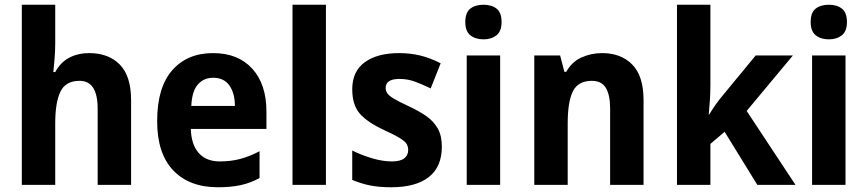

<svg xmlns="http://www.w3.org/2000/svg" viewBox="-20 -780 3659 810"><path d="M213 -599Q213 -564 210 -529Q207 -494 205 -476H213Q235 -517 272 -536.5Q309 -556 356 -556Q438 -556 485.5 -507.5Q533 -459 533 -358V0H392V-321Q392 -439 316 -439Q257 -439 235 -393.5Q213 -348 213 -260V0H72V-760H213Z M879 -556Q984 -556 1044 -490.5Q1104 -425 1104 -309V-236H785Q787 -170 818.5 -134.5Q850 -99 907 -99Q954 -99 993.5 -109.5Q1033 -120 1075 -142V-29Q1037 -8 995.5 1Q954 10 899 10Q779 10 711 -61Q643 -132 643 -269Q643 -411 706.5 -483.5Q770 -556 879 -556ZM879 -452Q840 -452 815 -424Q790 -396 787 -333H971Q971 -386 948 -419Q925 -452 879 -452Z M1355 0H1214V-760H1355Z M1844 -161Q1844 -76 1789 -33Q1734 10 1630 10Q1580 10 1542 2.5Q1504 -5 1466 -21V-145Q1504 -126 1549 -112.5Q1594 -99 1633 -99Q1669 -99 1685.5 -112Q1702 -125 1702 -147Q1702 -160 1696.5 -171Q1691 -182 1669 -196Q1647 -210 1599 -232Q1530 -264 1498 -300.5Q1466 -337 1466 -404Q1466 -479 1519 -517.5Q1572 -556 1664 -556Q1710 -556 1752 -546Q1794 -536 1839 -513L1797 -407Q1762 -424 1731 -435.5Q1700 -447 1665 -447Q1607 -447 1607 -409Q1607 -397 1614 -386.5Q1621 -376 1642 -363.5Q1663 -351 1706 -331Q1747 -312 1778 -290.5Q1809 -269 1826.5 -238.5Q1844 -208 1844 -161Z M2020 -760Q2054 -760 2075 -743.5Q2096 -727 2096 -687Q2096 -648 2074.5 -631Q2053 -614 2020 -614Q1986 -614 1964.5 -631Q1943 -648 1943 -687Q1943 -727 1964 -743.5Q1985 -760 2020 -760ZM2090 -546V0H1949V-546Z M2520 -556Q2600 -556 2647.5 -507.5Q2695 -459 2695 -358V0H2554V-321Q2554 -379 2536 -409Q2518 -439 2477 -439Q2419 -439 2397 -395Q2375 -351 2375 -260V0H2234V-546H2343L2361 -477H2369Q2392 -519 2433 -537.5Q2474 -556 2520 -556Z M2977 -422Q2977 -389 2975 -359Q2973 -329 2970 -297H2972Q2986 -320 2999 -338.5Q3012 -357 3028 -376L3168 -546H3325L3130 -312L3336 0H3175L3037 -224L2977 -173V0H2836V-760H2977Z M3477 -760Q3511 -760 3532 -743.5Q3553 -727 3553 -687Q3553 -648 3531.5 -631Q3510 -614 3477 -614Q3443 -614 3421.5 -631Q3400 -648 3400 -687Q3400 -727 3421 -743.5Q3442 -760 3477 -760ZM3547 -546V0H3406V-546Z"/></svg>

Font: Noto Sans Gujarati SemiCondensed
Style: Bold
Weight: 700
Width: 4
Designer: Jelle Bosma - Monotype Design Team, Universal Thirst
Foundry: Monotype Imaging Inc.
Version: Version 2.106; ttfautohint (v1.8.4.7-5d5b)